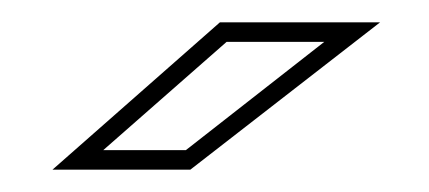

<svg xmlns="http://www.w3.org/2000/svg" viewBox="-20 -708 384 172"><path d="M27 -556 177 -688H320.5L150.5 -556ZM72.5 -573.5H146.5L270.5 -670.5H183Z"/></svg>

Font: Tourney Thin ExtraLight
Style: Italic
Weight: 250
Italic angle: -12°
Version: Version 1.015